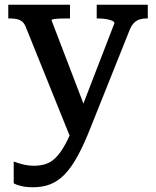

<svg xmlns="http://www.w3.org/2000/svg" viewBox="-20 -558 659 812"><path d="M355 -62 332 -11 281 32 89 -444Q83 -459 74 -466.5Q65 -474 52 -477Q39 -480 21 -480H15V-538H276V-480H270Q253 -480 236.5 -479.5Q220 -479 209 -477.5Q198 -476 198 -472ZM363 -18Q335 53 308.5 101.5Q282 150 254 179Q226 208 193.5 221Q161 234 120 234Q92 234 70.5 229Q49 224 38 217V125Q41 126 53.5 130.5Q66 135 84.5 139Q103 143 123 143Q150 143 172.5 136Q195 129 215.5 109Q236 89 256.5 51.5Q277 14 299 -46L315 -74L464 -460Q464 -466 454 -470.5Q444 -475 428 -477.5Q412 -480 394 -480H389V-538H605V-480H599Q584 -480 571 -476Q558 -472 547.5 -462Q537 -452 529 -433Z"/></svg>

Font: Roboto Serif SemiCondensed Medium
Style: Regular
Weight: 500
Width: 4
Designer: Greg Gazdowicz
Foundry: Commercial Type
Version: Version 1.007